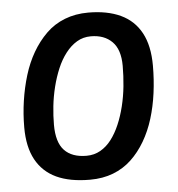

<svg xmlns="http://www.w3.org/2000/svg" viewBox="-45 -592 598 644"><g transform="rotate(-5 254.0 -269.5)"><path d="M233 10Q165 10 120 -11Q75 -32 51.5 -75Q28 -118 28 -184Q28 -229 34.5 -273Q41 -317 53.5 -358Q66 -399 86 -433.5Q106 -468 133 -494.5Q160 -521 196 -535Q232 -549 275 -549Q339 -549 384 -528Q429 -507 452.5 -463.5Q476 -420 476 -353Q476 -306 470 -261Q464 -216 451.5 -175.5Q439 -135 419 -101Q399 -67 372.5 -42Q346 -17 311 -3.5Q276 10 233 10ZM228 -71Q254 -71 275 -83Q296 -95 312 -116Q328 -137 340 -165Q352 -193 360 -225.5Q368 -258 371.5 -292.5Q375 -327 375 -361Q375 -416 348.5 -442.5Q322 -469 277 -469Q251 -469 230 -456.5Q209 -444 192 -422Q175 -400 163 -371.5Q151 -343 143 -311Q135 -279 131.5 -246.5Q128 -214 128 -184Q128 -125 153.5 -98Q179 -71 228 -71Z"/></g></svg>

Font: Georama ExtraCondensed Thin Medium
Style: Italic
Weight: 500
Italic angle: -9°
Version: Version 1.001